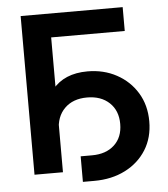

<svg xmlns="http://www.w3.org/2000/svg" viewBox="-54 -777 769 877"><g transform="rotate(-5 330.0 -338.5)"><path d="M541 -727.5V-618.2H203.6V0H73.2V-727.5ZM290.5 51.8V-65.4H342.8Q407.2 -65.4 445.3 -100.8Q483.4 -136.2 483.4 -197.3Q483.4 -258.3 445.1 -294.4Q406.7 -330.6 342.8 -330.6Q277.8 -330.6 239.7 -292.7Q201.7 -254.9 201.7 -189.9H138.2Q138.2 -312.5 193.1 -380.9Q248 -449.2 355 -449.2Q429.2 -449.2 488.5 -417Q547.9 -384.8 582.3 -328.1Q616.7 -271.5 616.7 -197.3Q616.7 -123 581.8 -67.1Q546.9 -11.2 484.9 20.3Q422.9 51.8 342.8 51.8Z"/></g></svg>

Font: Inter SemiBold
Style: Regular
Weight: 600
Designer: Rasmus Andersson
Foundry: rsms
Version: Version 4.001;git-9221beed3